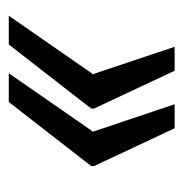

<svg xmlns="http://www.w3.org/2000/svg" viewBox="-10 -492 429 450"><g transform="rotate(-90 205.0 -267.5)"><path d="M257.8 -461.9 122.1 -266.1 43.5 -265.6V-272.9L190.4 -461.9ZM119.1 -270 185.1 -73.2H128.9L40 -262.7L40.5 -270.5ZM392.6 -461.9 256.8 -266.1 178.2 -265.6V-272.9L325.2 -461.9ZM253.9 -270 319.8 -73.2H263.7L174.8 -262.7L175.3 -270.5Z"/></g></svg>

Font: Roboto Condensed
Style: Italic
Weight: 400
Italic angle: -12°
Designer: Christian Robertson
Foundry: Google
Version: Version 3.0